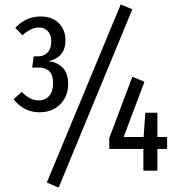

<svg xmlns="http://www.w3.org/2000/svg" viewBox="-20 -769 807 865"><path d="M523.9 -749 576.2 -727.1 244.1 76.2 190.9 53.2ZM287.1 -391.1Q287.1 -336.4 252 -299.8Q216.8 -263.2 157.2 -263.2Q87.9 -263.2 41 -321.8L78.1 -355Q113.3 -316.9 154.8 -316.9Q184.1 -316.9 201.7 -337.4Q219.2 -357.9 219.2 -393.1Q219.2 -431.2 202.1 -448Q185.1 -464.8 152.8 -464.8H125L131.8 -515.1H151.9Q177.7 -515.1 194.3 -532.5Q210.9 -549.8 210.9 -582Q210.9 -611.8 195.8 -628.4Q180.7 -645 154.8 -645Q119.1 -645 81.1 -609.9L48.8 -644Q98.1 -694.8 162.1 -694.8Q215.3 -694.8 245.1 -664.6Q274.9 -634.3 274.9 -586.9Q274.9 -510.7 198.2 -493.2Q238.3 -489.3 262.7 -463.6Q287.1 -438 287.1 -391.1ZM732.9 -151.9V-98.1H689V0H626V-98.1H472.2V-147L576.2 -422.9L630.9 -400.9L537.1 -151.9H627L634.8 -261.2H689V-151.9Z"/></svg>

Font: Fira Sans Compressed Book
Style: Regular
Weight: 350
Width: 1
Designer: Carrois Corporate & Edenspiekermann AG
Foundry: Carrois Corporate GbR & Edenspiekermann AG
Version: Version 4.203;PS 004.203;hotconv 1.0.88;makeotf.lib2.5.64775